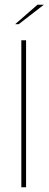

<svg xmlns="http://www.w3.org/2000/svg" viewBox="-20 -790 205 810"><path d="M70 -620H90V0H70ZM44 -688 138 -770H165L59 -688Z"/></svg>

Font: Smooch Sans Thin
Style: Regular
Weight: 100
Designer: Robert E. Leuschke
Foundry: Robert E. Leuschke
Version: Version 1.010